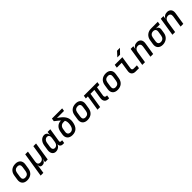

<svg xmlns="http://www.w3.org/2000/svg" viewBox="597 -3005 5406 5406"><g transform="rotate(-45 3300.0 -302.5)"><path d="M254 10C394 10 487 -68 509 -203L532 -348C552 -476 479 -560 345 -560C204 -560 111 -482 90 -347L68 -203C48 -74 120 10 254 10ZM269 -85C197 -85 164 -126 176 -203L198 -347C210 -424 258 -465 330 -465C402 -465 435 -424 423 -347L401 -203C389 -126 341 -85 269 -85Z M613 180H721L746 23L764 -105H766C760 -34 782 10 854 10C926 10 966 -34 983 -105H986L967 0H1074L1161 -550H1053L998 -203C986 -128 938 -84 870 -84C802 -84 770 -128 782 -203L837 -550H729Z M1396 10C1481 10 1551 -41 1575 -118V-117C1564 -48 1606 0 1678 0H1730L1745 -96H1700C1675 -96 1659 -114 1663 -139L1728 -550H1620L1606 -445H1603C1604 -514 1560 -560 1487 -560C1388 -560 1305 -476 1285 -352L1261 -197C1241 -75 1296 10 1396 10ZM1448 -84C1389 -84 1359 -130 1370 -203L1392 -347C1403 -420 1448 -466 1509 -466C1568 -466 1599 -420 1588 -347L1565 -203C1554 -130 1508 -84 1448 -84Z M2054 10C2206 11 2290 -73 2319 -250C2347 -424 2255 -528 2084 -642H2366L2380 -730H1973L1958 -640C2025 -589 2077 -548 2115 -512H2110C1990 -512 1902 -431 1881 -302L1865 -207C1844 -75 1921 9 2054 10ZM2069 -85C1999 -85 1961 -129 1973 -207L1989 -306C2001 -379 2054 -428 2123 -428H2187C2217 -376 2221 -324 2210 -250C2191 -132 2141 -85 2069 -85Z M2654 10C2794 10 2887 -68 2909 -203L2932 -348C2952 -476 2879 -560 2745 -560C2604 -560 2511 -482 2490 -347L2468 -203C2448 -74 2520 10 2654 10ZM2669 -85C2597 -85 2564 -126 2576 -203L2598 -347C2610 -424 2658 -465 2730 -465C2802 -465 2835 -424 2823 -347L2801 -203C2789 -126 2741 -85 2669 -85Z M3491 5H3516L3532 -94H3508C3464 -94 3440 -123 3448 -173L3493 -456H3588L3603 -550H3063L3048 -456H3129L3057 0H3162L3234 -456H3389L3345 -176C3327 -66 3385 5 3491 5Z M3854 10C3994 10 4087 -68 4109 -203L4132 -348C4152 -476 4079 -560 3945 -560C3804 -560 3711 -482 3690 -347L3668 -203C3648 -74 3720 10 3854 10ZM3869 -85C3797 -85 3764 -126 3776 -203L3798 -347C3810 -424 3858 -465 3930 -465C4002 -465 4035 -424 4023 -347L4001 -203C3989 -126 3941 -85 3869 -85Z M4492 -645H4601L4736 -785H4620ZM4572 0H4709L4724 -98H4592C4551 -98 4529 -125 4537 -167L4597 -550H4294L4278 -452H4473L4429 -167C4412 -66 4469 0 4572 0Z M4840 0H4948L5003 -347C5015 -424 5064 -468 5133 -468C5199 -468 5233 -426 5221 -350L5166 0H5274L5332 -366C5351 -485 5292 -560 5183 -560C5101 -560 5039 -517 5017 -445L5034 -550H4927Z M5652 10C5786 10 5886 -75 5907 -203L5925 -319C5937 -393 5903 -443 5835 -453L5836 -455H5993L6009 -550H5741C5607 -550 5507 -465 5487 -337L5466 -203C5445 -75 5518 10 5652 10ZM5667 -85C5597 -85 5562 -130 5574 -203L5595 -337C5607 -410 5655 -455 5726 -455C5796 -455 5832 -415 5820 -337L5799 -203C5787 -130 5738 -85 5667 -85Z M6040 0H6148L6203 -347C6215 -424 6264 -468 6333 -468C6399 -468 6433 -426 6421 -350L6366 0H6474L6532 -366C6551 -485 6492 -560 6383 -560C6301 -560 6239 -517 6217 -445L6234 -550H6127Z"/></g></svg>

Font: JetBrains Mono SemiBold
Style: Italic
Weight: 472
Italic angle: -9°
Monospace: yes
Designer: Philipp Nurullin, Konstantin Bulenkov
Foundry: JetBrains
Version: Version 2.305